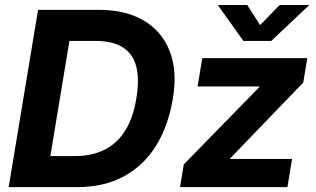

<svg xmlns="http://www.w3.org/2000/svg" viewBox="-20 -768 1295 788"><path d="M295.4 0H84L105 -127.4H285.6Q357.4 -127.4 409.7 -153.8Q461.9 -180.2 494.4 -232.9Q526.9 -285.6 539.6 -364.3Q552.7 -442.9 539.1 -495.4Q525.4 -547.9 483.6 -574Q441.9 -600.1 371.1 -600.1H179.7L201.2 -727.5H386.7Q496.1 -727.5 570.3 -683.6Q644.5 -639.6 676.5 -558.1Q708.5 -476.6 689.5 -363.8Q670.9 -251 620.1 -169.4Q569.3 -87.9 488 -43.9Q406.7 0 295.4 0ZM286.1 -727.5 165.5 0H15.6L136.2 -727.5ZM718.8 0 734.4 -93.3 1044.4 -410.6 1044.9 -413.1H791L810.1 -529.3H1241.2L1224.6 -429.2L924.8 -118.2L924.3 -115.7H1178.7L1159.7 0ZM994.6 -747.6 1047.4 -665 1127.9 -747.6H1247.6V-745.6L1093.3 -600.1H979L875 -745.6V-747.6Z"/></svg>

Font: Inter 24pt
Style: Bold Italic
Weight: 700
Italic angle: -9.3988°
Version: Version 4.001;git-66647c0bb